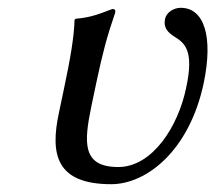

<svg xmlns="http://www.w3.org/2000/svg" viewBox="-20 -462 552 492"><path d="M227 -251C243 -326 254 -368 275 -429C277 -436 274 -439 268 -439C241 -429 215 -417 174 -414L171 -411C170 -368 160 -310 144 -235L131 -173C108 -66 124 10 265 10C355 10 465 -75 502 -249C527 -369 503 -442 443 -442C426 -442 407 -431 403 -414C398 -391 410 -379 427 -368C453 -352 478 -333 457 -237C437 -139 371 -34 283 -34C190 -34 195 -97 214 -189Z"/></svg>

Font: Libertinus Sans
Style: Italic
Weight: 400
Italic angle: -12°
Designer: Philipp H. Poll, Khaled Hosny
Foundry: Caleb Maclennan
Version: Version 7.050;RELEASE